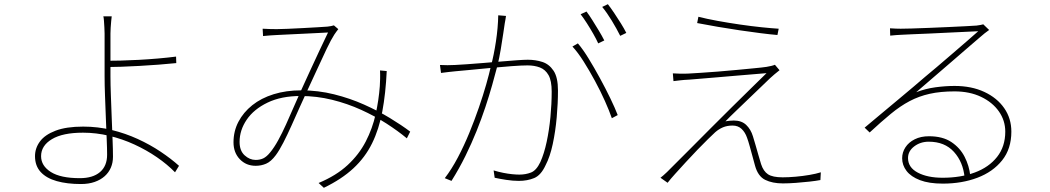

<svg xmlns="http://www.w3.org/2000/svg" viewBox="-20 -847 5010 916"><path d="M513 -769Q512 -762 510.5 -746.5Q509 -731 508 -714.5Q507 -698 507 -687Q507 -655 507 -599Q507 -543 507 -483Q507 -443 509 -391Q511 -339 513 -284.5Q515 -230 517 -181.5Q519 -133 519 -99Q519 -71 509 -47.5Q499 -24 479.5 -6.5Q460 11 431.5 21Q403 31 366 31Q300 31 250.5 17Q201 3 174 -26.5Q147 -56 147 -102Q147 -140 170.5 -172Q194 -204 245 -223.5Q296 -243 377 -243Q447 -243 512.5 -227Q578 -211 637 -184Q696 -157 746 -123.5Q796 -90 834 -56L815 -25Q778 -63 728.5 -97Q679 -131 621.5 -157.5Q564 -184 501.5 -199Q439 -214 376 -214Q279 -214 227.5 -183Q176 -152 176 -102Q176 -56 222.5 -26.5Q269 3 361 3Q423 3 457 -26Q491 -55 491 -109Q491 -138 489 -184.5Q487 -231 485 -284.5Q483 -338 481 -390Q479 -442 479 -483Q479 -511 479 -550.5Q479 -590 479 -628Q479 -666 479 -687Q479 -699 478 -715.5Q477 -732 476 -747.5Q475 -763 473 -769ZM486 -557Q515 -557 556 -558Q597 -559 643 -561.5Q689 -564 735 -568Q781 -572 820 -577L821 -546Q782 -542 736.5 -538.5Q691 -535 645 -532.5Q599 -530 557.5 -528.5Q516 -527 486 -527Z M1233 -710Q1251 -709 1268 -708.5Q1285 -708 1300 -708Q1318 -708 1352 -709.5Q1386 -711 1424.5 -713Q1463 -715 1495.5 -717Q1528 -719 1542 -720Q1552 -721 1559 -722.5Q1566 -724 1573 -726L1594 -708Q1590 -703 1585.5 -697Q1581 -691 1575 -682Q1560 -659 1538 -613Q1516 -567 1491 -512Q1466 -457 1442 -406Q1427 -374 1408.5 -332.5Q1390 -291 1370.5 -247.5Q1351 -204 1332 -167Q1313 -130 1296 -107Q1273 -76 1249.5 -66Q1226 -56 1200 -56Q1154 -56 1124 -87.5Q1094 -119 1094 -168Q1094 -221 1117.5 -266Q1141 -311 1183.5 -345Q1226 -379 1285.5 -397.5Q1345 -416 1417 -416Q1498 -416 1574 -397Q1650 -378 1717 -348Q1784 -318 1840 -284Q1896 -250 1937 -219L1921 -187Q1879 -222 1824 -257.5Q1769 -293 1703 -323Q1637 -353 1564 -371Q1491 -389 1414 -389Q1322 -389 1256.5 -357.5Q1191 -326 1157 -276Q1123 -226 1123 -170Q1123 -128 1147 -106Q1171 -84 1200 -84Q1220 -84 1236 -91.5Q1252 -99 1269 -120Q1288 -143 1307 -177.5Q1326 -212 1344.5 -253Q1363 -294 1380.5 -334.5Q1398 -375 1413 -408Q1435 -456 1458 -506.5Q1481 -557 1503.5 -604.5Q1526 -652 1545 -692Q1530 -691 1497 -689.5Q1464 -688 1425.5 -686Q1387 -684 1353 -682.5Q1319 -681 1302 -680Q1285 -679 1268.5 -678Q1252 -677 1235 -675ZM1825 -508Q1820 -401 1804 -315.5Q1788 -230 1755 -163Q1722 -96 1666 -44Q1610 8 1525 49L1500 26Q1584 -9 1638.5 -59.5Q1693 -110 1725 -172Q1757 -234 1772 -301.5Q1787 -369 1792 -436Q1793 -452 1793.5 -472Q1794 -492 1793 -511Z M2394 -771Q2393 -763 2391.5 -754.5Q2390 -746 2388 -735Q2386 -722 2381 -687.5Q2376 -653 2369 -611.5Q2362 -570 2353 -533Q2342 -491 2328 -441Q2314 -391 2295.5 -335.5Q2277 -280 2253.5 -221.5Q2230 -163 2200.5 -103Q2171 -43 2134 16L2102 3Q2135 -40 2164.5 -96Q2194 -152 2219 -213Q2244 -274 2264.5 -333.5Q2285 -393 2299.5 -444Q2314 -495 2322 -531Q2336 -583 2346 -649Q2356 -715 2357 -774ZM2737 -640Q2761 -612 2788 -568Q2815 -524 2842 -474.5Q2869 -425 2891.5 -378.5Q2914 -332 2927 -298L2899 -283Q2887 -318 2866 -365Q2845 -412 2818.5 -461Q2792 -510 2764.5 -553.5Q2737 -597 2711 -625ZM2079 -537Q2099 -536 2115 -536Q2131 -536 2151 -537Q2172 -538 2207.5 -540.5Q2243 -543 2285.5 -546.5Q2328 -550 2369.5 -553.5Q2411 -557 2445.5 -559.5Q2480 -562 2498 -562Q2535 -562 2567.5 -551.5Q2600 -541 2621 -509.5Q2642 -478 2642 -415Q2642 -355 2636 -287.5Q2630 -220 2617 -159.5Q2604 -99 2583 -59Q2561 -11 2528.5 2.5Q2496 16 2455 16Q2427 16 2394.5 11Q2362 6 2340 1L2335 -34Q2358 -27 2380.5 -22.5Q2403 -18 2423 -16Q2443 -14 2458 -14Q2488 -14 2513.5 -24Q2539 -34 2558 -74Q2576 -114 2588 -170Q2600 -226 2606 -288.5Q2612 -351 2612 -410Q2612 -462 2597 -488.5Q2582 -515 2556 -525Q2530 -535 2497 -535Q2469 -535 2422 -531.5Q2375 -528 2322 -523Q2269 -518 2223.5 -513.5Q2178 -509 2153 -507Q2140 -506 2120 -503.5Q2100 -501 2084 -499ZM2778 -792Q2791 -775 2806 -751Q2821 -727 2836.5 -701.5Q2852 -676 2863 -654L2834 -640Q2825 -660 2810.5 -685.5Q2796 -711 2780 -736Q2764 -761 2750 -779ZM2880 -827Q2894 -809 2910.5 -784.5Q2927 -760 2942.5 -735Q2958 -710 2968 -690L2939 -676Q2922 -710 2899 -748Q2876 -786 2853 -814Z M3312 -767Q3351 -757 3403 -747.5Q3455 -738 3510 -730Q3565 -722 3613.5 -717Q3662 -712 3695 -710L3689 -680Q3653 -683 3606.5 -689Q3560 -695 3508.5 -702.5Q3457 -710 3405 -719Q3353 -728 3306 -737ZM3699 -512Q3691 -506 3675 -492.5Q3659 -479 3654 -474Q3642 -462 3615 -436.5Q3588 -411 3555 -379Q3522 -347 3491 -317.5Q3460 -288 3441 -268Q3450 -270 3462 -271Q3474 -272 3481 -272Q3518 -272 3540 -251Q3562 -230 3572 -197Q3577 -181 3584 -157Q3591 -133 3598 -108Q3605 -83 3611 -64Q3622 -30 3644 -15.5Q3666 -1 3714 -1Q3742 -1 3776 -4Q3810 -7 3842 -12.5Q3874 -18 3896 -25L3894 12Q3873 16 3841.5 19.5Q3810 23 3776.5 25.5Q3743 28 3715 28Q3665 28 3630.5 11Q3596 -6 3582 -57Q3578 -72 3571 -97.5Q3564 -123 3557 -148.5Q3550 -174 3544 -190Q3535 -216 3518 -232Q3501 -248 3475 -248Q3449 -248 3429 -239.5Q3409 -231 3392 -216Q3380 -205 3357.5 -183Q3335 -161 3307.5 -132.5Q3280 -104 3252.5 -74Q3225 -44 3201.5 -18Q3178 8 3165 25L3131 1Q3136 -3 3144.5 -10Q3153 -17 3162 -26Q3169 -33 3199.5 -63.5Q3230 -94 3274.5 -138.5Q3319 -183 3370.5 -235Q3422 -287 3473.5 -337.5Q3525 -388 3568 -430.5Q3611 -473 3637 -498Q3611 -496 3571.5 -492.5Q3532 -489 3487.5 -485.5Q3443 -482 3400 -478Q3357 -474 3322 -471.5Q3287 -469 3267 -467Q3244 -466 3227 -464Q3210 -462 3193 -460L3190 -497Q3207 -496 3225 -495.5Q3243 -495 3264 -496Q3284 -497 3321.5 -499.5Q3359 -502 3405 -505.5Q3451 -509 3496.5 -513.5Q3542 -518 3579.5 -521.5Q3617 -525 3637 -528Q3649 -530 3659.5 -532.5Q3670 -535 3677 -538Z M4226 -712Q4239 -711 4253.5 -710.5Q4268 -710 4277 -710Q4292 -710 4328.5 -711Q4365 -712 4412 -714Q4459 -716 4505.5 -718Q4552 -720 4588 -722Q4624 -724 4639 -725Q4653 -727 4658.5 -728Q4664 -729 4671 -731L4699 -704Q4689 -697 4677.5 -688Q4666 -679 4655 -669Q4638 -655 4602 -623.5Q4566 -592 4520.5 -553Q4475 -514 4430.5 -475.5Q4386 -437 4351 -407Q4395 -424 4442.5 -430.5Q4490 -437 4534 -437Q4615 -437 4676 -408.5Q4737 -380 4771 -331Q4805 -282 4805 -219Q4805 -137 4761 -82Q4717 -27 4643 1Q4569 29 4478 29Q4412 29 4369 12.5Q4326 -4 4305 -31.5Q4284 -59 4284 -92Q4284 -120 4299.5 -144Q4315 -168 4344 -182.5Q4373 -197 4412 -197Q4477 -197 4518.5 -169.5Q4560 -142 4582 -99Q4604 -56 4609 -9L4582 0Q4575 -74 4531 -122.5Q4487 -171 4411 -171Q4371 -171 4341.5 -148.5Q4312 -126 4312 -93Q4312 -48 4358.5 -23.5Q4405 1 4477 1Q4563 1 4630.5 -24Q4698 -49 4737 -98.5Q4776 -148 4776 -219Q4776 -272 4745.5 -315.5Q4715 -359 4660.5 -385Q4606 -411 4534 -411Q4467 -411 4415.5 -399.5Q4364 -388 4319.5 -364.5Q4275 -341 4229.5 -303.5Q4184 -266 4129 -215L4105 -238Q4141 -268 4182 -302.5Q4223 -337 4263.5 -370.5Q4304 -404 4338 -433Q4372 -462 4393 -480Q4414 -497 4448.5 -526.5Q4483 -556 4521.5 -589Q4560 -622 4594 -651.5Q4628 -681 4647 -698Q4631 -697 4593.5 -695.5Q4556 -694 4508.5 -691.5Q4461 -689 4414.5 -687Q4368 -685 4331 -683.5Q4294 -682 4279 -681Q4266 -680 4254 -679.5Q4242 -679 4227 -677Z"/></svg>

Font: Noto Sans KR Thin
Style: Regular
Weight: 100
Designer: Ryoko NISHIZUKA 西塚涼子 (kana, bopomofo & ideographs); Paul D. Hunt (Latin, Greek & Cyrillic); Sandoll Communications 산돌커뮤니
Foundry: Adobe
Version: Version 2.004-H2;hotconv 1.0.118;makeotfexe 2.5.65603